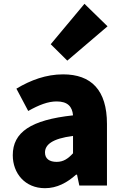

<svg xmlns="http://www.w3.org/2000/svg" viewBox="-20 -973 646 1007"><path d="M216 14C279 14 332 -15 379 -57H384L396 0H541V-323C541 -501 458 -583 311 -583C222 -583 141 -553 66 -508L128 -391C185 -423 232 -441 277 -441C335 -441 359 -414 363 -368C141 -344 47 -279 47 -159C47 -64 111 14 216 14ZM277 -124C240 -124 216 -140 216 -173C216 -213 252 -246 363 -260V-169C337 -141 313 -124 277 -124ZM333 -655 544 -835 423 -953 246 -741Z"/></svg>

Font: Noto Sans CJK TC Black
Style: Regular
Weight: 900
Designer: Ryoko NISHIZUKA 西塚涼子 (kana, bopomofo & ideographs); Paul D. Hunt (Latin, Greek & Cyrillic); Sandoll Communications 산돌커뮤니
Foundry: Adobe
Version: Version 2.004;hotconv 1.0.118;makeotfexe 2.5.65603